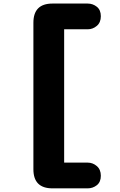

<svg xmlns="http://www.w3.org/2000/svg" viewBox="-20 -794 659 1052"><path d="M267.5 238Q163 238 163 133.5V-669.5Q163 -774.5 267.5 -774.5H460.5Q488.5 -774.5 510.5 -757Q532.5 -739.5 532.5 -705Q532.5 -671 510.5 -652.2Q488.5 -633.5 460.5 -633.5H331.5V97H460.5Q488.5 97 510.5 116Q532.5 135 532.5 169Q532.5 203.5 510.5 220.8Q488.5 238 460.5 238Z"/></svg>

Font: Sono Monospace ExtraBold
Style: Regular
Weight: 800
Version: Version 2.112